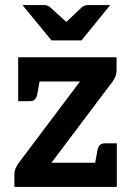

<svg xmlns="http://www.w3.org/2000/svg" viewBox="-20 -741 522 761"><path d="M37 0V-52Q37 -61 41.5 -72.5Q46 -84 54 -95L297 -418H52V-514H442V-462Q442 -449 437 -437Q432 -425 425 -416L184 -96H443V0ZM141 -440 128 -369Q126 -356 119 -348Q112 -340 98 -340H52V-418ZM353 -73 366 -144Q368 -157 375 -165Q382 -173 396 -173H443V-95ZM417 -721 303 -581H184L69 -721H153Q169 -721 179 -712L243 -654L304 -712Q308 -716 315 -718.5Q322 -721 330 -721Z"/></svg>

Font: Aleo
Style: Bold
Weight: 700
Designer: Alessio Laiso
Foundry: Alessio Laiso
Version: Version 2.001;gftools[0.9.29]